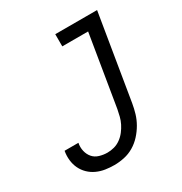

<svg xmlns="http://www.w3.org/2000/svg" viewBox="-173 -863 946 998"><g transform="rotate(-30 300.0 -363.5)"><path d="M227 8Q200 8 173.5 4Q147 0 123 -11Q99 -22 80.5 -40Q62 -58 51 -81Q40 -104 37 -131Q34 -158 39 -186H122Q117 -161 122.5 -137.5Q128 -114 142.5 -97Q157 -80 180.5 -73Q204 -66 228 -66Q248 -66 268.5 -71.5Q289 -77 307 -90Q325 -103 338.5 -120.5Q352 -138 361.5 -157Q371 -176 376 -196Q381 -216 385 -237L455 -662H300V-735H551L467 -225Q462 -195 453.5 -166.5Q445 -138 429.5 -111Q414 -84 392.5 -60.5Q371 -37 344 -21Q317 -5 286.5 1.5Q256 8 227 8Z"/></g></svg>

Font: Iosevka Custom Oblique
Style: Regular
Weight: 400
Italic angle: -9°
Designer: Belleve Invis
Foundry: Belleve Invis
Version: Version 27.0.1